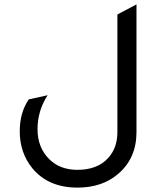

<svg xmlns="http://www.w3.org/2000/svg" viewBox="-20 -665 732 875"><path d="M602 -63Q602 56 519 127Q446 190 333 190Q199 190 126 100Q70 30 70 -67Q70 -152 111 -212L197 -231Q151 -160 151 -76Q151 7 204 60Q253 109 333 109Q424 109 473 55Q515 9 515 -63V-599L602 -645Z"/></svg>

Font: Space Grotesk Medium
Style: Regular
Weight: 500
Designer: Florian Karsten
Foundry: Florian Karsten
Version: Version 2.000